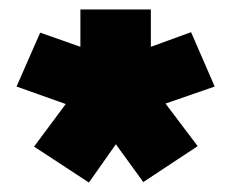

<svg xmlns="http://www.w3.org/2000/svg" viewBox="-20 -719 489 406"><path d="M52 -409 119 -499 15 -536 65 -650 150 -620V-699H299V-620L384 -651L434 -536L330 -500L398 -410L283 -334L225 -414L168 -333Z"/></svg>

Font: Prompt Black
Style: Regular
Weight: 900
Designer: Katatrad Team
Foundry: CadsonDemak
Version: Version 1.000